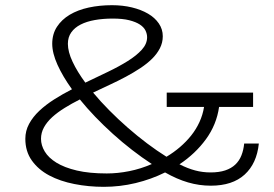

<svg xmlns="http://www.w3.org/2000/svg" viewBox="-20 -703 1052 736"><path d="M619.1 -348.1H950.2V-293H819.8Q810.1 -225.1 769.5 -169.4Q729 -113.8 668 -73.2Q699.7 -57.1 728.3 -49.6Q756.8 -42 787.1 -42Q819.8 -42 843.3 -49.8Q866.7 -57.6 882.1 -72.3Q897.5 -86.9 905.5 -107.4Q913.6 -127.9 916 -152.8H972.2Q964.4 -76.2 917.7 -33.7Q871.1 8.8 788.1 8.8Q743.7 8.8 700.9 -3.7Q658.2 -16.1 612.8 -42Q559.6 -15.6 499.8 -1.2Q439.9 13.2 377.9 13.2Q319.3 13.2 264.9 2.4Q210.4 -8.3 168.7 -30.5Q127 -52.7 102.1 -87.6Q77.1 -122.6 77.1 -170.9Q77.1 -201.7 91.6 -228.3Q106 -254.9 130.6 -278.1Q155.3 -301.3 187.5 -321.8Q219.7 -342.3 255.9 -360.8Q220.7 -409.7 200.4 -454.6Q180.2 -499.5 180.2 -535.2Q180.2 -572.3 198.2 -600.1Q216.3 -627.9 247.3 -646.5Q278.3 -665 320.1 -674.1Q361.8 -683.1 409.2 -683.1Q450.2 -683.1 485.6 -674.6Q521 -666 547.4 -650.6Q573.7 -635.3 588.9 -613Q604 -590.8 604 -564Q604 -539.6 593 -518.1Q582 -496.6 563 -477.8Q543.9 -459 518.1 -441.9Q492.2 -424.8 462.6 -408.9Q433.1 -393.1 400.9 -378.2Q368.7 -363.3 336.9 -348.1Q365.2 -314 399.2 -279.8Q433.1 -245.6 469.7 -213.6Q506.3 -181.6 543.9 -153.3Q581.5 -125 618.2 -102.1Q646 -118.7 669.9 -139.2Q693.8 -159.7 712.9 -183.6Q731.9 -207.5 744.6 -235.1Q757.3 -262.7 762.2 -293H619.1ZM389.2 -38.1Q431.2 -38.1 475.3 -46.9Q519.5 -55.7 562 -74.2Q523.9 -99.1 486.1 -128.4Q448.2 -157.7 412.8 -189.7Q377.4 -221.7 345.2 -255.1Q313 -288.6 286.1 -321.8Q254.9 -306.2 227.8 -289.3Q200.7 -272.5 180.4 -254.2Q160.2 -235.8 148.7 -215.1Q137.2 -194.3 137.2 -170.9Q137.2 -146 151.6 -122.1Q166 -98.1 196.5 -79.3Q227.1 -60.5 274.7 -49.3Q322.3 -38.1 389.2 -38.1ZM240.2 -535.2Q240.2 -504.4 258.3 -466.1Q276.4 -427.7 307.1 -386.2Q351.1 -407.2 393.8 -427.7Q436.5 -448.2 469.7 -469Q502.9 -489.7 523.4 -512.2Q543.9 -534.7 543.9 -560.1Q543.9 -573.2 537.6 -586.2Q531.2 -599.1 515.9 -609.1Q500.5 -619.1 475.3 -625.5Q450.2 -631.8 412.1 -631.8Q375 -631.8 343.5 -626.2Q312 -620.6 289.1 -608.9Q266.1 -597.2 253.2 -578.9Q240.2 -560.5 240.2 -535.2Z"/></svg>

Font: Stint Ultra Expanded
Style: Regular
Weight: 400
Width: 7
Designer: Astigmatic (AOETI)
Foundry: Astigmatic (AOETI)
Version: Version 1.000